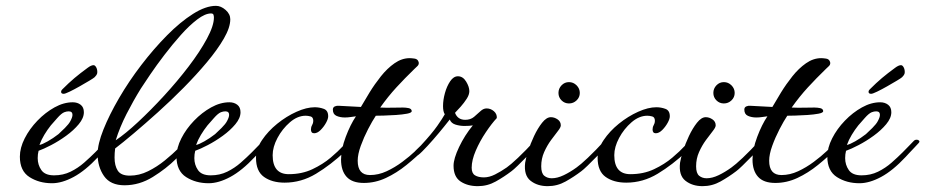

<svg xmlns="http://www.w3.org/2000/svg" viewBox="-20 -620 3166 657"><path d="M158 7Q114 7 81 -14Q48 -35 48 -84Q48 -114 64.5 -146.5Q81 -179 108 -207Q135 -235 166.5 -252.5Q198 -270 229 -270Q245 -270 256 -261.5Q267 -253 267 -236Q267 -216 249.5 -195Q232 -174 206.5 -155.5Q181 -137 155 -123.5Q129 -110 112 -104Q109 -92 109 -79Q109 -56 121.5 -38Q134 -20 165 -20Q196 -20 221.5 -32.5Q247 -45 268 -63.5Q289 -82 306 -99Q320 -113 329 -122.5Q338 -132 345 -139Q348 -142 354 -142Q359 -142 362 -138.5Q365 -135 360 -130Q356 -125 346.5 -115.5Q337 -106 328.5 -96.5Q320 -87 316 -83Q272 -36 232 -14.5Q192 7 158 7ZM115 -124Q125 -126 143.5 -136.5Q162 -147 180 -161Q188 -168 202 -182Q216 -196 221 -206Q228 -219 228 -227Q228 -239 215 -239Q208 -239 200 -236Q190 -232 176 -216Q162 -200 154 -191Q142 -176 131.5 -158.5Q121 -141 115 -124ZM198 -299Q189 -299 189 -306Q189 -310 193 -314Q216 -337 235 -353Q254 -369 280 -388Q292 -397 300 -397Q305 -397 309 -390Q313 -383 313 -373Q313 -367 309.5 -362.5Q306 -358 304 -356Q301 -353 286 -344Q271 -335 252.5 -324.5Q234 -314 218.5 -306.5Q203 -299 198 -299Z M406 14Q358 14 336 -17.5Q314 -49 314 -93Q314 -127 334 -177Q354 -227 387.5 -284.5Q421 -342 463.5 -397.5Q506 -453 551.5 -499Q597 -545 640.5 -572.5Q684 -600 719 -600Q736 -600 752 -586Q768 -572 768 -554Q768 -526 746 -488Q724 -450 688 -407Q652 -364 608.5 -320Q565 -276 520.5 -236Q476 -196 437.5 -163.5Q399 -131 374 -112Q373 -104 372.5 -96.5Q372 -89 372 -81Q372 -53 383 -36Q394 -19 424 -19Q456 -19 486.5 -34Q517 -49 544 -71Q571 -93 591.5 -113.5Q612 -134 624 -146Q625 -147 627 -147Q631 -147 633.5 -141.5Q636 -136 634 -133Q623 -119 607.5 -103Q592 -87 583 -77Q549 -43 503 -14.5Q457 14 406 14ZM376 -140Q409 -162 452.5 -202.5Q496 -243 541.5 -292.5Q587 -342 625.5 -392.5Q664 -443 688 -487.5Q712 -532 712 -560Q712 -565 710.5 -569.5Q709 -574 702 -574Q682 -574 655 -553.5Q628 -533 599 -500.5Q570 -468 542.5 -432Q515 -396 494 -365Q473 -334 462 -317Q436 -275 413 -230Q390 -185 376 -140Z M694 7Q650 7 617 -14Q584 -35 584 -84Q584 -114 600.5 -146.5Q617 -179 644 -207Q671 -235 702.5 -252.5Q734 -270 765 -270Q781 -270 792 -261.5Q803 -253 803 -236Q803 -216 785.5 -195Q768 -174 742.5 -155.5Q717 -137 691 -123.5Q665 -110 648 -104Q645 -92 645 -79Q645 -56 657.5 -38Q670 -20 701 -20Q732 -20 757.5 -32.5Q783 -45 804 -63.5Q825 -82 842 -99Q856 -113 865 -122.5Q874 -132 881 -139Q884 -142 890 -142Q895 -142 898 -138.5Q901 -135 896 -130Q892 -125 882.5 -115.5Q873 -106 864.5 -96.5Q856 -87 852 -83Q808 -36 768 -14.5Q728 7 694 7ZM651 -124Q661 -126 679.5 -136.5Q698 -147 716 -161Q724 -168 738 -182Q752 -196 757 -206Q764 -219 764 -227Q764 -239 751 -239Q744 -239 736 -236Q726 -232 712 -216Q698 -200 690 -191Q678 -176 667.5 -158.5Q657 -141 651 -124Z M954 5Q911 5 883.5 -14.5Q856 -34 856 -80Q856 -110 876.5 -140.5Q897 -171 928.5 -196.5Q960 -222 994.5 -237.5Q1029 -253 1057 -253Q1073 -253 1088 -247.5Q1103 -242 1103 -222Q1103 -213 1095.5 -199.5Q1088 -186 1077 -175Q1066 -164 1055 -164Q1044 -164 1044 -177Q1044 -185 1048 -192Q1052 -199 1052 -206Q1052 -219 1043 -221.5Q1034 -224 1026 -224Q998 -224 972 -201.5Q946 -179 929.5 -148Q913 -117 913 -89Q913 -24 968 -24Q1013 -24 1049 -41Q1085 -58 1111.5 -80.5Q1138 -103 1153.5 -120Q1169 -137 1172 -137Q1181 -137 1181 -131Q1181 -127 1178 -122Q1177 -120 1171.5 -113.5Q1166 -107 1161 -102Q1112 -56 1061.5 -25.5Q1011 5 954 5Z M1225 6Q1185 6 1166 -15Q1147 -36 1147 -74Q1147 -109 1163 -151.5Q1179 -194 1198 -222Q1189 -221 1179.5 -219.5Q1170 -218 1160 -218Q1144 -218 1131.5 -223.5Q1119 -229 1119 -245Q1119 -253 1126 -256Q1133 -259 1140 -258L1215 -254Q1227 -275 1244.5 -303.5Q1262 -332 1283.5 -359Q1305 -386 1330 -403.5Q1355 -421 1382 -421Q1388 -421 1398.5 -419.5Q1409 -418 1412 -409Q1413 -407 1413 -404Q1413 -398 1408 -393.5Q1403 -389 1398 -384Q1365 -352 1336.5 -321Q1308 -290 1281 -252Q1301 -251 1320.5 -251.5Q1340 -252 1359 -252Q1369 -252 1378.5 -250Q1388 -248 1389 -240Q1389 -234 1373 -231Q1357 -228 1335 -226.5Q1313 -225 1293 -224.5Q1273 -224 1266 -224Q1254 -206 1239.5 -178Q1225 -150 1214.5 -121Q1204 -92 1204 -70Q1204 -21 1246 -21Q1275 -21 1303 -34Q1331 -47 1356.5 -66Q1382 -85 1401 -103Q1420 -121 1429 -130Q1433 -134 1436 -134Q1440 -134 1440 -128Q1440 -118 1434 -112Q1405 -83 1371 -55.5Q1337 -28 1300.5 -11Q1264 6 1225 6Z M1615 17Q1580 17 1556 1Q1532 -15 1532 -53Q1532 -77 1551 -117Q1570 -157 1598 -191Q1593 -190 1585.5 -189.5Q1578 -189 1569 -189Q1554 -189 1539 -193.5Q1524 -198 1519 -211Q1515 -206 1499 -186Q1483 -166 1462.5 -142.5Q1442 -119 1425 -102Q1408 -85 1402 -85Q1400 -85 1397 -87Q1394 -89 1394 -92Q1394 -97 1404.5 -107Q1415 -117 1420 -122Q1458 -163 1476.5 -189.5Q1495 -216 1502 -229Q1496 -238 1496 -257Q1496 -278 1502.5 -301.5Q1509 -325 1520.5 -342Q1532 -359 1547 -359Q1564 -359 1575 -341Q1586 -323 1586 -308Q1586 -296 1577 -282Q1568 -268 1556.5 -255Q1545 -242 1537 -234Q1546 -210 1572 -210Q1590 -210 1602 -220Q1614 -230 1624 -239.5Q1634 -249 1645 -249Q1659 -249 1670 -239.5Q1681 -230 1680 -216Q1663 -198 1642.5 -167.5Q1622 -137 1608 -104.5Q1594 -72 1594 -46Q1594 -27 1605.5 -20Q1617 -13 1636 -13Q1654 -13 1674 -23Q1694 -33 1714 -47Q1727 -56 1752.5 -80Q1778 -104 1812 -141Q1814 -143 1816 -143Q1824 -143 1824 -132Q1824 -129 1812 -115.5Q1800 -102 1783.5 -85Q1767 -68 1752 -53.5Q1737 -39 1730 -34Q1705 -15 1676.5 1Q1648 17 1615 17Z M1927 -266Q1912 -266 1901.5 -276.5Q1891 -287 1891 -302Q1891 -317 1901.5 -328Q1912 -339 1927 -339Q1942 -339 1953 -328Q1964 -317 1964 -302Q1964 -287 1953 -276.5Q1942 -266 1927 -266ZM1854 17Q1819 17 1795.5 -1.5Q1772 -20 1777 -63Q1779 -77 1787 -102.5Q1795 -128 1807.5 -154.5Q1820 -181 1835 -200Q1850 -219 1865 -219Q1877 -219 1888 -211.5Q1899 -204 1899 -191Q1899 -184 1889 -171.5Q1879 -159 1865.5 -140.5Q1852 -122 1842 -99.5Q1832 -77 1832 -51Q1832 -27 1842.5 -18.5Q1853 -10 1868 -10Q1887 -10 1909 -20.5Q1931 -31 1953 -47Q1966 -56 1991.5 -80Q2017 -104 2051 -141Q2053 -143 2055 -143Q2063 -143 2063 -132Q2063 -129 2051 -115.5Q2039 -102 2022.5 -85Q2006 -68 1991 -53.5Q1976 -39 1969 -34Q1944 -15 1915.5 1Q1887 17 1854 17Z M2123 5Q2080 5 2052.5 -14.5Q2025 -34 2025 -80Q2025 -110 2045.5 -140.5Q2066 -171 2097.5 -196.5Q2129 -222 2163.5 -237.5Q2198 -253 2226 -253Q2242 -253 2257 -247.5Q2272 -242 2272 -222Q2272 -213 2264.5 -199.5Q2257 -186 2246 -175Q2235 -164 2224 -164Q2213 -164 2213 -177Q2213 -185 2217 -192Q2221 -199 2221 -206Q2221 -219 2212 -221.5Q2203 -224 2195 -224Q2167 -224 2141 -201.5Q2115 -179 2098.5 -148Q2082 -117 2082 -89Q2082 -24 2137 -24Q2182 -24 2218 -41Q2254 -58 2280.5 -80.5Q2307 -103 2322.5 -120Q2338 -137 2341 -137Q2350 -137 2350 -131Q2350 -127 2347 -122Q2346 -120 2340.5 -113.5Q2335 -107 2330 -102Q2281 -56 2230.5 -25.5Q2180 5 2123 5Z M2457 -266Q2442 -266 2431.5 -276.5Q2421 -287 2421 -302Q2421 -317 2431.5 -328Q2442 -339 2457 -339Q2472 -339 2483 -328Q2494 -317 2494 -302Q2494 -287 2483 -276.5Q2472 -266 2457 -266ZM2384 17Q2349 17 2325.5 -1.5Q2302 -20 2307 -63Q2309 -77 2317 -102.5Q2325 -128 2337.5 -154.5Q2350 -181 2365 -200Q2380 -219 2395 -219Q2407 -219 2418 -211.5Q2429 -204 2429 -191Q2429 -184 2419 -171.5Q2409 -159 2395.5 -140.5Q2382 -122 2372 -99.5Q2362 -77 2362 -51Q2362 -27 2372.5 -18.5Q2383 -10 2398 -10Q2417 -10 2439 -20.5Q2461 -31 2483 -47Q2496 -56 2521.5 -80Q2547 -104 2581 -141Q2583 -143 2585 -143Q2593 -143 2593 -132Q2593 -129 2581 -115.5Q2569 -102 2552.5 -85Q2536 -68 2521 -53.5Q2506 -39 2499 -34Q2474 -15 2445.5 1Q2417 17 2384 17Z M2633 6Q2593 6 2574 -15Q2555 -36 2555 -74Q2555 -109 2571 -151.5Q2587 -194 2606 -222Q2597 -221 2587.5 -219.5Q2578 -218 2568 -218Q2552 -218 2539.5 -223.5Q2527 -229 2527 -245Q2527 -253 2534 -256Q2541 -259 2548 -258L2623 -254Q2635 -275 2652.5 -303.5Q2670 -332 2691.5 -359Q2713 -386 2738 -403.5Q2763 -421 2790 -421Q2796 -421 2806.5 -419.5Q2817 -418 2820 -409Q2821 -407 2821 -404Q2821 -398 2816 -393.5Q2811 -389 2806 -384Q2773 -352 2744.5 -321Q2716 -290 2689 -252Q2709 -251 2728.5 -251.5Q2748 -252 2767 -252Q2777 -252 2786.5 -250Q2796 -248 2797 -240Q2797 -234 2781 -231Q2765 -228 2743 -226.5Q2721 -225 2701 -224.5Q2681 -224 2674 -224Q2662 -206 2647.5 -178Q2633 -150 2622.5 -121Q2612 -92 2612 -70Q2612 -21 2654 -21Q2683 -21 2711 -34Q2739 -47 2764.5 -66Q2790 -85 2809 -103Q2828 -121 2837 -130Q2841 -134 2844 -134Q2848 -134 2848 -128Q2848 -118 2842 -112Q2813 -83 2779 -55.5Q2745 -28 2708.5 -11Q2672 6 2633 6Z M2921 7Q2877 7 2844 -14Q2811 -35 2811 -84Q2811 -114 2827.5 -146.5Q2844 -179 2871 -207Q2898 -235 2929.5 -252.5Q2961 -270 2992 -270Q3008 -270 3019 -261.5Q3030 -253 3030 -236Q3030 -216 3012.5 -195Q2995 -174 2969.5 -155.5Q2944 -137 2918 -123.5Q2892 -110 2875 -104Q2872 -92 2872 -79Q2872 -56 2884.5 -38Q2897 -20 2928 -20Q2959 -20 2984.5 -32.5Q3010 -45 3031 -63.5Q3052 -82 3069 -99Q3083 -113 3092 -122.5Q3101 -132 3108 -139Q3111 -142 3117 -142Q3122 -142 3125 -138.5Q3128 -135 3123 -130Q3119 -125 3109.5 -115.5Q3100 -106 3091.5 -96.5Q3083 -87 3079 -83Q3035 -36 2995 -14.5Q2955 7 2921 7ZM2878 -124Q2888 -126 2906.5 -136.5Q2925 -147 2943 -161Q2951 -168 2965 -182Q2979 -196 2984 -206Q2991 -219 2991 -227Q2991 -239 2978 -239Q2971 -239 2963 -236Q2953 -232 2939 -216Q2925 -200 2917 -191Q2905 -176 2894.5 -158.5Q2884 -141 2878 -124ZM2961 -299Q2952 -299 2952 -306Q2952 -310 2956 -314Q2979 -337 2998 -353Q3017 -369 3043 -388Q3055 -397 3063 -397Q3068 -397 3072 -390Q3076 -383 3076 -373Q3076 -367 3072.5 -362.5Q3069 -358 3067 -356Q3064 -353 3049 -344Q3034 -335 3015.5 -324.5Q2997 -314 2981.5 -306.5Q2966 -299 2961 -299Z"/></svg>

Font: Corinthia
Style: Bold
Weight: 700
Designer: Robert E. Leuschke
Foundry: Robert E. Leuschke
Version: Version 1.013; ttfautohint (v1.8.3)